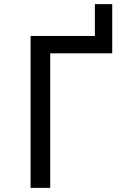

<svg xmlns="http://www.w3.org/2000/svg" viewBox="-20 -909 640 929"><path d="M128 0V-735H439V-889H523V-651H223V0Z"/></svg>

Font: Iosevka Medium Extended
Style: Regular
Weight: 500
Width: 7
Monospace: yes
Designer: Belleve Invis
Foundry: Belleve Invis
Version: Version 32.5.0; ttfautohint (v1.8.4)